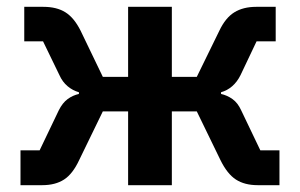

<svg xmlns="http://www.w3.org/2000/svg" viewBox="-20 -542 878 562"><path d="M40 0V-102H96L152 -219Q163 -241 178 -252Q193 -263 211 -267V-272Q193 -277 178 -289.5Q163 -302 154 -322L106 -421H51V-522H107Q146 -522 171.5 -506Q197 -490 216 -452L281 -317H355V-522H483V-317H556L622 -452Q640 -490 666 -506Q692 -522 730 -522H787V-421H731L684 -322Q674 -302 659.5 -289.5Q645 -277 627 -272V-267Q645 -263 660.5 -252Q676 -241 686 -219L742 -102H798V0H734Q696 0 670.5 -16.5Q645 -33 625 -74L556 -216H483V0H355V-216H281L212 -74Q193 -33 167.5 -16.5Q142 0 104 0Z"/></svg>

Font: IBM Plex Sans SemiBold
Style: Regular
Weight: 600
Designer: Mike Abbink, Paul van der Laan, Pieter van Rosmalen
Foundry: Bold Monday
Version: Version 3.201